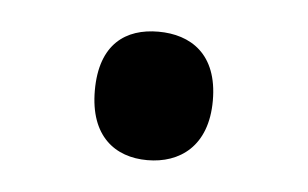

<svg xmlns="http://www.w3.org/2000/svg" viewBox="-27 -154 322 201"><g transform="rotate(5 134.0 -53.5)"><path d="M72 -54C72 -6 99 14 133 14C167 14 196 -6 196 -54C196 -103 167 -121 133 -121C99 -121 72 -103 72 -54Z"/></g></svg>

Font: Noto Sans Osage
Style: Regular
Weight: 400
Designer: Monotype Design Team
Foundry: Monotype Imaging Inc.
Version: Version 2.002